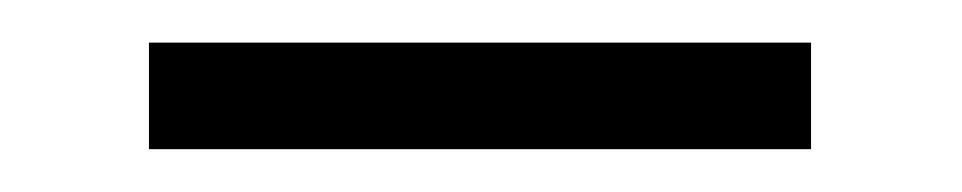

<svg xmlns="http://www.w3.org/2000/svg" viewBox="-20 -265 456 91"><path d="M50.6 -244.8H364.4V-194.3H50.6Z"/></svg>

Font: Dhurjati
Style: Regular
Weight: 400
Designer: Purushoth Kumar Guthula
Foundry: Andhrapradesh Society for Knowledge Networks
Version: Version 1.0.5; ttfautohint (v1.2.25-373a) -l 7 -r 28 -G 50 -